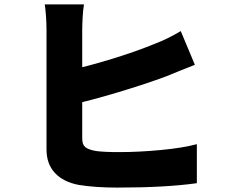

<svg xmlns="http://www.w3.org/2000/svg" viewBox="-20 -818 1040 871"><path d="M353 -681V-628V-542V-440V-337V-248V-190Q353 -162 367 -150.5Q381 -139 415 -133Q451 -128 521 -128Q610 -128 710 -137.5Q810 -147 873 -164V13Q731 33 511 33Q413 33 338 21Q268 8 229.5 -33Q191 -74 191 -140V-218V-321V-433V-539V-627V-681Q191 -713 188.5 -746.5Q186 -780 183 -798H361Q357 -775 355 -741Q353 -707 353 -681ZM679 -618Q742 -642 800 -677L864 -524L796 -497Q801 -499 735 -472Q644 -438 516 -399.5Q388 -361 283 -338L282 -496Q381 -518 488.5 -551Q596 -584 679 -618Z"/></svg>

Font: Merged Yaku Han JP Black
Style: Regular
Weight: 900
Designer: Ryoko NISHIZUKA 西塚涼子 (kana, bopomofo & ideographs); Paul D. Hunt (Latin, Greek & Cyrillic); Sandoll Communications 산돌커뮤니
Foundry: Adobe
Version: Version 2.004